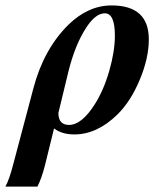

<svg xmlns="http://www.w3.org/2000/svg" viewBox="-101 -482 616 707"><path d="M-52 122 22 -157Q60 -301 151 -391Q224 -462 310 -462Q447 -462 447 -337Q447 -268 413.5 -188Q380 -108 331 -60Q256 13 173 13Q127 13 98 -9L64 129Q52 175 37 205H-81Q-67 180 -52 122ZM151 -219 114 -66Q114 -22 153 -22Q200 -22 248 -98Q281 -150 301.5 -221.5Q322 -293 322 -351Q322 -433 285 -433Q251 -433 217 -381Q176 -319 151 -219Z"/></svg>

Font: STIX MathJax Main
Style: Bold Italic
Weight: 700
Italic angle: -16.33°
Designer: MicroPress Inc., with final additions and corrections provided by Coen Hoffman, Elsevier (retired)
Version: Version 1.1.1